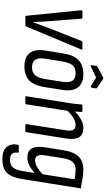

<svg xmlns="http://www.w3.org/2000/svg" viewBox="348 -1054 902 1639"><g transform="rotate(90 799.5 -235.0)"><path d="M124 0Q115 0 115 -9L68 -477Q68 -487 77 -487H131Q140 -487 140 -478L162 -192Q164 -161 166 -129.5Q168 -98 169 -66H171Q182 -98 193 -129.5Q204 -161 217 -192L330 -478Q334 -487 341 -487H397Q406 -487 403 -477L207 -9Q204 0 197 0Z M546 8Q469 8 433.5 -37Q398 -82 412 -170L437 -325Q451 -414 494 -454.5Q537 -495 614 -495Q689 -495 725.5 -450.5Q762 -406 748 -317L724 -164Q710 -74 667 -33Q624 8 546 8ZM554 -57Q599 -57 622 -82.5Q645 -108 655 -167L678 -313Q688 -374 669.5 -401.5Q651 -429 606 -429Q561 -429 538.5 -404Q516 -379 506 -320L482 -173Q472 -114 490 -85.5Q508 -57 554 -57ZM547 -559Q542 -557 539 -558.5Q536 -560 537 -564L543 -606Q544 -611 546 -613Q548 -615 552 -617L642 -664Q649 -667 654 -664L728 -614Q736 -609 735 -601L729 -566Q728 -561 724.5 -559Q721 -557 717 -559L643 -604Z M1048 0Q1039 0 1040 -9L1093 -348Q1100 -390 1088.5 -409.5Q1077 -429 1047 -429Q1019 -429 987.5 -410Q956 -391 915 -350L921 -412Q959 -451 997 -473Q1035 -495 1075 -495Q1129 -495 1151.5 -459Q1174 -423 1163 -350L1109 -9Q1108 0 1099 0ZM810 0Q801 0 802 -9L859 -366Q865 -402 868 -431.5Q871 -461 872 -477Q872 -487 882 -487H928Q936 -487 936 -478Q936 -459 933.5 -430.5Q931 -402 928 -385L929 -374L871 -9Q870 0 861 0Z M1431 -495Q1475 -495 1510.5 -487Q1546 -479 1589 -474L1509 27Q1496 114 1458.5 155Q1421 196 1338 196Q1263 196 1233.5 157.5Q1204 119 1216 65Q1219 56 1226 56H1275Q1286 56 1284 65Q1279 98 1293.5 114.5Q1308 131 1345 131Q1386 131 1408 108Q1430 85 1440 27L1457 -80Q1423 -49 1391 -33Q1359 -17 1325 -17Q1270 -17 1248 -55Q1226 -93 1238 -167L1264 -331Q1278 -416 1318 -455.5Q1358 -495 1431 -495ZM1350 -83Q1376 -83 1404.5 -99Q1433 -115 1468 -147L1511 -419Q1492 -424 1470.5 -426.5Q1449 -429 1430 -429Q1388 -429 1364.5 -405.5Q1341 -382 1331 -321L1307 -170Q1300 -124 1310.5 -103.5Q1321 -83 1350 -83Z"/></g></svg>

Font: Sofia Sans Condensed
Style: Italic
Weight: 400
Italic angle: -9°
Designer: Botio Nikoltchev, Ani Petrova
Foundry: lettersoup
Version: Version 4.101